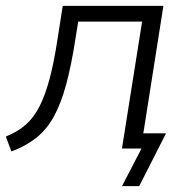

<svg xmlns="http://www.w3.org/2000/svg" viewBox="-23 -509 654 658"><path d="M395 129 462 0H397L406 -52H546L454 129ZM16 10 -3 -41Q37 -57 65 -81.5Q93 -106 112.5 -144.5Q132 -183 147 -239Q162 -295 174 -374L192 -489H537L460 0H395L464 -435H245L235 -372Q221 -283 203.5 -218.5Q186 -154 161.5 -109.5Q137 -65 101 -36.5Q65 -8 16 10Z"/></svg>

Font: Nunito Sans 10pt Light
Style: Italic
Weight: 300
Italic angle: -9°
Designer: Vernon Adams
Foundry: Vernon Adams
Version: Version 3.101;gftools[0.9.27]